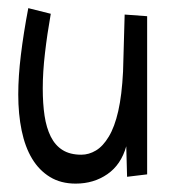

<svg xmlns="http://www.w3.org/2000/svg" viewBox="-20 -429 417 467"><path d="M48.8 -409.2 103.5 -395.5Q94.7 -345.7 89.4 -299.8Q84 -253.9 84 -213.9Q84 -176.8 88.4 -147.5Q92.8 -118.2 103.5 -96.7Q114.3 -75.2 132.3 -64Q150.4 -52.7 177.7 -52.7Q196.3 -52.7 213.4 -63Q230.5 -73.2 244.6 -96.7Q258.8 -120.1 267.6 -158.7Q276.4 -197.3 279.3 -254.9L283.2 -393.6L337.9 -389.6V-4.9L289.1 1L287.1 -73.2Q274.4 -28.3 241.2 -5.4Q208 17.6 164.1 17.6Q127.9 17.6 101.6 1.5Q75.2 -14.6 58.1 -43Q41 -71.3 32.7 -111.3Q24.4 -151.4 24.4 -199.2Q24.4 -243.2 30.8 -295.4Q37.1 -347.7 48.8 -409.2Z"/></svg>

Font: Poor Story
Style: Regular
Weight: 400
Designer: YoonDesign Inc.
Foundry: YoonDesign Inc.
Version: Version 3.00